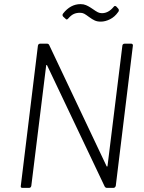

<svg xmlns="http://www.w3.org/2000/svg" viewBox="-20 -912 699 932"><path d="M585 -700H617Q621 -700 623.5 -697Q626 -694 625 -690L542 -10Q541 -6 538 -3Q535 0 531 0H499Q492 0 488 -7L209 -594Q208 -597 206 -596.5Q204 -596 204 -593L132 -10Q130 0 121 0H89Q79 0 81 -10L164 -690Q166 -700 175 -700H208Q216 -700 219 -693L497 -106Q498 -103 500 -103.5Q502 -104 502 -107L574 -690Q574 -694 577 -697Q580 -700 585 -700ZM413 -829Q397 -841 388.5 -845.5Q380 -850 368 -850Q351 -850 338 -844Q325 -838 312 -823Q304 -813 298 -821L286 -832Q281 -839 286 -846Q322 -892 371 -892Q386 -892 397.5 -887Q409 -882 417.5 -876.5Q426 -871 429 -869Q446 -857 455 -852.5Q464 -848 475 -848Q506 -848 531 -878Q537 -887 545 -880L554 -870Q557 -867 557 -862Q557 -857 553 -853Q537 -830 514 -818.5Q491 -807 469 -807Q452 -807 440 -812.5Q428 -818 413 -829Z"/></svg>

Font: Barlow Light
Style: Italic
Weight: 300
Italic angle: -7°
Designer: Jeremy Tribby
Foundry: Tribby Type
Version: Version 1.408